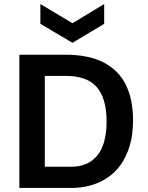

<svg xmlns="http://www.w3.org/2000/svg" viewBox="-20 -931 732 951"><path d="M138 0V-105H330Q390 -105 429.5 -131.5Q469 -158 488.5 -207.5Q508 -257 508 -328Q508 -387 495.5 -430Q483 -473 458.5 -500.5Q434 -528 396 -541.5Q358 -555 307 -555H138V-660H303Q420 -660 494.5 -621Q569 -582 604 -509.5Q639 -437 639 -335Q639 -263 622 -207.5Q605 -152 576 -112.5Q547 -73 508 -48Q469 -23 424.5 -11.5Q380 0 334 0ZM76 0V-660H202V0ZM180 -911 339 -816 496 -911V-813L339 -719L180 -813Z"/></svg>

Font: Bricolage Grotesque 18pt SemiBold
Style: Regular
Weight: 600
Version: Version 1.001;gftools[0.9.33.dev8+g029e19f]